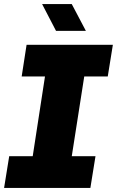

<svg xmlns="http://www.w3.org/2000/svg" viewBox="-22 -919 572 939"><path d="M-2 0 23 -155H138L198 -545H84L108 -700H530L505 -545H390L329 -155H445L420 0ZM252 -768 184 -899H329L398 -768Z"/></svg>

Font: MuseoModerno ExtraBold
Style: Italic
Weight: 800
Italic angle: -9°
Designer: Pablo Cosgaya, Héctor Gatti, Marcela Romero, and the Authors of The MuseoModerno Project.
Foundry: Omnibus-Type Team
Version: Version 1.003